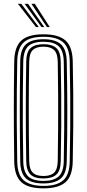

<svg xmlns="http://www.w3.org/2000/svg" viewBox="-20 -988 460 1014"><path d="M209.8 6.8Q128.2 6.8 92.4 -26.4Q56.5 -59.5 55.2 -135.8Q54 -211.2 53.5 -276.1Q53 -341 53 -402.2Q53 -463.5 53.5 -527.2Q54 -591 55.2 -664Q56.5 -740.5 92.4 -773.6Q128.2 -806.8 209.8 -806.8Q289.2 -806.8 325.9 -774.1Q362.5 -741.5 364.2 -664.2Q366 -577.2 366.8 -494Q367.5 -410.8 366.9 -323.1Q366.2 -235.5 364.2 -135.5Q362.5 -56.8 325.1 -25Q287.8 6.8 209.8 6.8ZM209.8 -6.2Q279.5 -6.2 313.2 -35.1Q347 -64 348.2 -136Q350 -227.8 350.8 -311Q351.5 -394.2 350.9 -479.8Q350.2 -565.2 348.2 -663.8Q347 -734.8 313.8 -764.2Q280.5 -793.8 209.8 -793.8Q136.5 -793.8 104.4 -763.4Q72.2 -733 71 -663.8Q69.5 -583.5 68.9 -506.1Q68.2 -428.8 68.6 -339.8Q69 -250.8 71 -136Q72 -63.8 106 -35Q140 -6.2 209.8 -6.2ZM209.8 -19.2Q145.2 -19.2 116.5 -46.4Q87.8 -73.5 86.8 -136Q85.8 -211.2 85.1 -276.1Q84.5 -341 84.5 -402.1Q84.5 -463.2 85.1 -527Q85.8 -590.8 86.8 -663.8Q87.8 -726.2 116.4 -753.5Q145 -780.8 209.8 -780.8Q272 -780.8 301.5 -754.2Q331 -727.8 332.5 -663.2Q335.2 -539.5 335.5 -411.9Q335.8 -284.2 332.5 -136.2Q331 -71 300.9 -45.1Q270.8 -19.2 209.8 -19.2ZM209.8 -32.5Q261.8 -32.5 288.6 -55Q315.5 -77.5 316.8 -136.8Q318.5 -226.8 319.1 -311.5Q319.8 -396.2 319.1 -482.4Q318.5 -568.5 316.8 -663Q315.2 -721.2 289.2 -744.4Q263.2 -767.5 209.8 -767.5Q153.5 -767.5 128.6 -743.4Q103.8 -719.2 102.8 -663.2Q101.2 -577 100.6 -494.1Q100 -411.2 100.4 -323.9Q100.8 -236.5 102.8 -136.2Q103.8 -80.8 128.6 -56.6Q153.5 -32.5 209.8 -32.5ZM209.8 -45.5Q162 -45.5 140.6 -66.8Q119.2 -88 118.5 -137.5Q114 -393.8 118.5 -663Q119.2 -714.5 142 -734.5Q164.8 -754.5 209.8 -754.5Q256 -754.5 277.9 -733.9Q299.8 -713.2 300.8 -662.8Q302.5 -577.5 303.2 -494.8Q304 -412 303.5 -324.4Q303 -236.8 300.8 -137.2Q299.8 -86.2 277.5 -65.9Q255.2 -45.5 209.8 -45.5ZM209.8 -58.5Q247.5 -58.5 265.9 -76.2Q284.2 -94 285 -138.5Q286.2 -226 286.9 -308.8Q287.5 -391.5 287.1 -477.6Q286.8 -563.8 285 -661.2Q284.2 -707 265.2 -724.2Q246.2 -741.5 209.8 -741.5Q171.8 -741.5 153.4 -723.9Q135 -706.2 134.2 -662.2Q132 -537.8 131.9 -412Q131.8 -286.2 134.2 -137.2Q135 -95 152.8 -76.8Q170.5 -58.5 209.8 -58.5ZM170.2 -845 74.5 -967.8H92.5L185 -845ZM199.2 -845 110 -967.8H128.2L213.8 -845ZM228 -845 145.8 -967.8H164L242.8 -845Z"/></svg>

Font: Big Shoulders Inline Text
Style: Regular
Weight: 400
Designer: Patric King
Foundry: XO Type Co
Version: Version 1.000